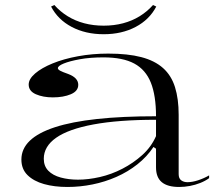

<svg xmlns="http://www.w3.org/2000/svg" viewBox="-20 -728 880 763"><path d="M410 -515Q488 -515 541.5 -501Q595 -487 628 -457.5Q661 -428 675.5 -381.5Q690 -335 690 -272V-36Q690 -19 700 -11.5Q710 -4 725 -4Q744 -4 767 -11.5Q790 -19 811 -31V-20Q796 -9 776 -1Q756 7 734.5 11Q713 15 692 15Q646 15 623 -4Q600 -23 600 -63Q600 -90 600 -103Q600 -116 600 -123Q600 -130 600 -137L590 -144Q564 -105 526 -75Q488 -45 442.5 -25Q397 -5 347.5 5Q298 15 248 15Q196 15 155 3.5Q114 -8 89.5 -32Q65 -56 65 -94Q65 -179 198.5 -222.5Q332 -266 600 -266Q600 -348 579.5 -399.5Q559 -451 513.5 -475.5Q468 -500 391 -500Q338 -500 297 -492.5Q256 -485 233 -475.5Q210 -466 210 -457Q210 -452 219 -447Q228 -442 251 -434Q291 -419 291 -391Q291 -366 261.5 -353.5Q232 -341 190 -341Q151 -341 122.5 -353.5Q94 -366 94 -392Q94 -414 119.5 -436Q145 -458 189 -476Q233 -494 290 -504.5Q347 -515 410 -515ZM600 -252Q451 -252 351.5 -233.5Q252 -215 203 -180.5Q154 -146 154 -97Q154 -68 172 -49.5Q190 -31 221.5 -22.5Q253 -14 290 -14Q331 -14 377 -24.5Q423 -35 466.5 -57.5Q510 -80 545.5 -112Q581 -144 600 -187ZM392 -592Q320 -592 265 -621Q210 -650 183 -702L196 -708Q219 -682 249 -663.5Q279 -645 315 -635.5Q351 -626 392 -626Q433 -626 469 -635.5Q505 -645 535 -663.5Q565 -682 588 -708L601 -702Q574 -650 519 -621Q464 -592 392 -592Z"/></svg>

Font: Kalnia SemiExpanded Light
Style: Regular
Weight: 300
Width: 6
Designer: Frida Medrano
Foundry: Frida Medrano
Version: Version 1.105